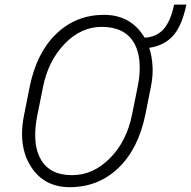

<svg xmlns="http://www.w3.org/2000/svg" viewBox="-20 -784 811 815"><path d="M276 10.5Q167.5 10.5 111.5 -76.5Q74 -134.5 73.5 -214.5Q73.5 -253.5 82.5 -297.5L105.5 -413Q134.5 -559 218.5 -640Q302.5 -721 421.5 -721Q536 -721 594 -624Q646 -627 675.8 -662Q705.5 -697 719 -764.5H771Q753 -676.5 716 -633.8Q679 -591 613.5 -581Q625.5 -544 627.5 -502L628 -486.5Q628 -451.5 620 -413L597 -297.5Q567 -151.5 482 -70.5Q397 10.5 276 10.5ZM286 -40.5Q375.5 -40.5 446.8 -112.5Q518 -184.5 540.5 -297.5L564 -414Q573.5 -459.5 573 -497.5Q573 -560.5 548.5 -602.5Q509 -670 411 -670Q324 -670 254.2 -597.8Q184.5 -525.5 162.5 -414L139 -297.5Q129 -249 129.5 -209.5Q129.5 -148.5 153 -108Q191 -40.5 286 -40.5Z"/></svg>

Font: Roberto Sans Light
Style: Italic
Weight: 300
Italic angle: -11°
Designer: Google
Version: Version 1.00;June 11, 2020;FontCreator 12.0.0.2522 64-bit; t